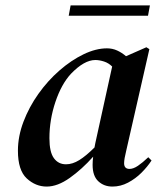

<svg xmlns="http://www.w3.org/2000/svg" viewBox="-20 -673 594 707"><path d="M152 14Q111 14 78.5 -16Q46 -46 46 -118Q46 -171 66.5 -225Q87 -279 121.5 -327.5Q156 -376 199 -413.5Q242 -451 287.5 -473Q333 -495 374 -495Q394 -495 411.5 -487Q429 -479 444 -466L519 -499L530 -492L445 -119Q437 -87 437 -72Q437 -51 457 -51Q471 -51 488 -62.5Q505 -74 526 -94L538 -82Q523 -59 501 -37Q479 -15 451.5 -0.5Q424 14 394 14Q363 14 342 -5.5Q321 -25 321 -66Q321 -80 323 -96Q282 -50 237 -18Q192 14 152 14ZM162 -164Q162 -113 178.5 -90.5Q195 -68 223 -68Q247 -68 272 -83.5Q297 -99 328 -130Q329 -136 331 -146L393 -428Q380 -441 363 -446.5Q346 -452 331 -452Q290 -452 241 -401Q206 -363 184 -297.5Q162 -232 162 -164ZM233 -615 240 -653H532L525 -615Z"/></svg>

Font: DM Serif Text
Style: Italic
Weight: 400
Italic angle: -12°
Designer: Colophon Foundry, Frank Grießhammer
Foundry: Colophon Foundry
Version: Version 5.100; ttfautohint (v1.8.2)